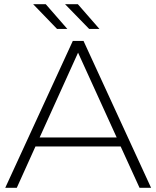

<svg xmlns="http://www.w3.org/2000/svg" viewBox="-20 -895 745 915"><path d="M555 -197H149L60 0H5L327 -700H378L700 0H645ZM536 -240 352 -644 169 -240ZM138 -875H198L301 -757H252ZM290 -875H351L454 -757H405Z"/></svg>

Font: Idrija Light
Style: Regular
Weight: 300
Designer: Julieta Ulanovsky
Foundry: Julieta Ulanovsky
Version: Version 7.200